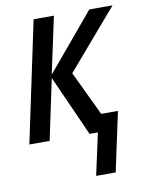

<svg xmlns="http://www.w3.org/2000/svg" viewBox="-82 -597 643 842"><g transform="rotate(-10 239.0 -176.0)"><path d="M277.3 186.5 317.9 0H280.8L160.2 -270L103 0H12.7L126.5 -537.6H216.8L162.6 -284.7L374.5 -537.6H478L252.4 -274.9L346.2 -77.6H420.9L364.3 186.5Z"/></g></svg>

Font: Open Sans SemiCondensed Medium
Style: Italic
Weight: 500
Width: 4
Italic angle: -12°
Designer: Monotype Design Team
Foundry: Monotype Imaging Inc.
Version: Version 3.000